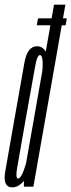

<svg xmlns="http://www.w3.org/2000/svg" viewBox="-45 -805 308 828"><path d="M113.5 -696H238L243 -726H119ZM58 0H99L237 -785H188L58 -47.5ZM8 3Q35 3 58.8 -26Q82.5 -55 90.5 -97.5L72.5 -125Q66.5 -92.5 54.8 -63.8Q43 -35 33 -35Q20.5 -35 29.5 -84.2Q38.5 -133.5 67.5 -301Q98 -469 106.5 -518.2Q115 -567.5 127 -567.5Q137.5 -567.5 138.8 -539Q140 -510.5 135 -479L161.5 -504.5Q169.5 -547 155.5 -576.2Q141.5 -605.5 115 -605.5Q73 -605.5 60.5 -536Q48 -466.5 19 -301Q-10 -136.5 -22.2 -66.8Q-34.5 3 8 3Z"/></svg>

Font: Anybody UltraCondensed Light
Style: Italic
Weight: 300
Width: 1
Italic angle: -10°
Version: Version 1.113;gftools[0.9.25]